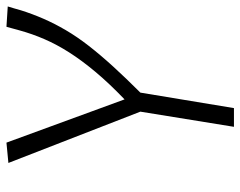

<svg xmlns="http://www.w3.org/2000/svg" viewBox="-95 -650 745 595"><g transform="rotate(-90 277.5 -352.5)"><path d="M182 0 229 -290 70 -699 133 -705 267 -339Q317 -387 352.5 -429.5Q388 -472 412.5 -510.5Q437 -549 453.5 -587Q470 -625 481 -665Q484 -675 486.5 -685Q489 -695 492 -705L555 -701Q552 -691 549 -681Q546 -671 543 -660Q532 -625 517 -590.5Q502 -556 481.5 -521Q461 -486 433 -450Q405 -414 369 -374.5Q333 -335 288 -290L240 0Z"/></g></svg>

Font: Georama ExtraCondensed Thin Light
Style: Italic
Weight: 300
Italic angle: -9°
Version: Version 1.001